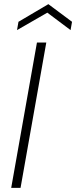

<svg xmlns="http://www.w3.org/2000/svg" viewBox="-20 -905 367 925"><path d="M34 0 158 -700H203L79 0ZM62 -760 69 -800 213 -885 327 -800 320 -760 208 -844Z"/></svg>

Font: DM Sans ExtraLight
Style: Italic
Weight: 250
Italic angle: -10°
Designer: Colophon Foundry, Jonny Pinhorn
Foundry: Colophon Foundry
Version: Version 4.004;gftools[0.9.30]